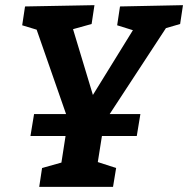

<svg xmlns="http://www.w3.org/2000/svg" viewBox="-20 -724 729 744"><path d="M132 0 143 -73 218 -94 234 -197H98L112 -282H236L122 -609L66 -626L77 -699L346 -704L335 -631L263 -611L340 -356L495 -607L434 -626L445 -699L689 -704L678 -631L623 -615L405 -282H524L510 -197H375L359 -96L430 -73L418 0Z"/></svg>

Font: Bitter
Style: Bold Italic
Weight: 700
Italic angle: -9°
Designer: Sol Matas, and Bitter project Authors
Foundry: Sol Matas
Version: Version 2.001